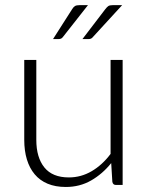

<svg xmlns="http://www.w3.org/2000/svg" viewBox="-20 -736 589 764"><path d="M468 -497.5V0H441.5Q429 0 427 -13L422.5 -87Q388 -44 342.8 -18Q297.5 8 242 8Q200.5 8 169.5 -5Q138.5 -18 118 -42.5Q97.5 -67 87 -101.5Q76.5 -136 76.5 -179.5V-497.5H124.5V-179.5Q124.5 -109.5 156.5 -69.8Q188.5 -30 254 -30Q302.5 -30 344.8 -54.8Q387 -79.5 420 -123.5V-497.5ZM330 -715.5 230.5 -589Q227 -584 222.5 -582.2Q218 -580.5 212 -580.5H191L267 -699.5Q272.5 -708.5 278.5 -712Q284.5 -715.5 296.5 -715.5ZM466 -715.5 350 -589Q346 -584 341.8 -582.2Q337.5 -580.5 331.5 -580.5H308L399 -699.5Q405.5 -708 411 -711.8Q416.5 -715.5 428.5 -715.5Z"/></svg>

Font: Lato 2
Style: Regular
Weight: 300
Designer: Lukasz Dziedzic with Adam Twardoch and Botio Nikoltchev
Foundry: tyPoland Lukasz Dziedzic
Version: Version 2.015; 2015-08-06; http://www.latofonts.com/